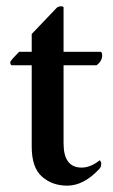

<svg xmlns="http://www.w3.org/2000/svg" viewBox="-20 -585 360 612"><path d="M182.6 -419.9H299.8Q305.7 -419.9 305.7 -408.2Q305.7 -390.6 288.1 -377H182.6V-127.9Q182.6 -50.8 240.2 -50.8Q268.6 -50.8 297.9 -74.2Q302.7 -69.3 302.7 -63.5Q302.7 -52.7 296.9 -46.9Q247.1 6.8 194.3 6.8Q146.5 6.8 113.8 -22Q81.1 -50.8 81.1 -117.2V-377H17.6Q12.7 -377.9 12.7 -387.7Q17.6 -396.5 41 -419.9H81.1V-476.6Q91.8 -487.3 161.1 -560.5Q165 -563.5 169.9 -564.5Q174.8 -565.4 178.7 -564.5Q182.6 -563.5 182.6 -561.5Z"/></svg>

Font: Crimson
Style: Semibold
Weight: 600
Version: Version 0.8